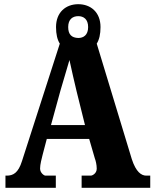

<svg xmlns="http://www.w3.org/2000/svg" viewBox="-20 -895 736 915"><path d="M6 0H246V-58H196C191 -58 171 -70 171 -92C171 -111 179 -141 183 -157L203 -233H405L432 -140C436 -130 441 -110 441 -91C441 -67 418 -58 414 -58H369V0H696V-58H677C654 -58 628 -75 608 -137L441 -687C453 -706 459 -732 459 -766C459 -837 412 -875 353 -875C294 -875 247 -837 247 -766C247 -732 253 -706 265 -687L85 -128C67 -70 42 -58 12 -58H6ZM353 -714C322 -715 305 -730 305 -766C305 -804 327 -818 353 -818C378 -818 400 -804 400 -766C400 -728 378 -714 353 -714ZM223 -299 268 -463C279 -500 300 -573 311 -609C320 -565 336 -499 345 -460L385 -299Z"/></svg>

Font: Noto Serif Ethiopic Condensed Black
Style: Regular
Weight: 900
Width: 3
Designer: Monotype Design Team
Foundry: Monotype Imaging Inc.
Version: Version 2.102